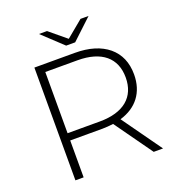

<svg xmlns="http://www.w3.org/2000/svg" viewBox="-154 -997 1027 1120"><g transform="rotate(-20 360.0 -437.5)"><path d="M173 0V-229H373C394 -229 416 -231 441 -234L608 0H666L491 -245C596 -276 655 -353 655 -464C655 -538 630 -596 580 -638C530 -679 461 -700 373 -700H122V0ZM373 -654C522 -654 603 -585 603 -464C603 -343 522 -274 373 -274H173V-654ZM214 -875 340 -757H396L522 -875H472L368 -789L264 -875Z"/></g></svg>

Font: Montserrat Light
Style: Regular
Weight: 300
Designer: Julieta Ulanovsky
Foundry: Julieta Ulanovsky
Version: Version 7.200